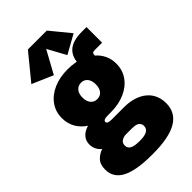

<svg xmlns="http://www.w3.org/2000/svg" viewBox="-297 -894 1190 1190"><g transform="rotate(-45 298.5 -299.0)"><path d="M284.7 204.1Q148.9 204.1 82.3 169.7Q15.6 135.3 15.6 63.5Q15.6 17.1 39.6 -6.8Q63.5 -30.8 93.3 -40Q75.2 -54.2 65.7 -73.7Q56.2 -93.3 56.2 -115.7Q56.2 -147.5 75.9 -170.4Q95.7 -193.4 132.8 -204.1Q94.2 -229 72.8 -266.8Q51.3 -304.7 51.3 -351.6Q51.3 -407.7 81.8 -450.4Q112.3 -493.2 166.3 -517.1Q220.2 -541 290.5 -541Q360.8 -541 414.6 -517.1Q468.3 -493.2 498.8 -450.4Q529.3 -407.7 529.3 -351.6Q529.3 -295.9 499 -253.2Q468.8 -210.4 414.8 -186.5Q360.8 -162.6 290 -162.6H262.7Q225.1 -162.6 225.1 -144.5Q225.1 -127.4 264.6 -127.4H372.1Q419.9 -127.4 457.3 -115.5Q494.6 -103.5 521 -81.5Q547.4 -59.6 561 -28.8Q574.7 2 574.7 39.6Q574.7 122.1 505.4 163.1Q436 204.1 294.4 204.1ZM290.5 89.4H298.3Q377.9 89.4 377.9 41.5Q377.9 24.4 364.5 12.2Q351.1 0 310.5 0H258.8Q242.7 0 224.9 10.3Q207 20.5 207 44.9Q207 67.4 227.3 78.4Q247.6 89.4 290.5 89.4ZM290.5 -279.8Q317.9 -279.8 333.3 -299.1Q348.6 -318.4 348.6 -351.6Q348.6 -384.8 333.3 -404.1Q317.9 -423.3 290.5 -423.3Q263.7 -423.3 247.8 -404.1Q231.9 -384.8 231.9 -351.6Q231.9 -318.4 247.8 -299.1Q263.7 -279.8 290.5 -279.8ZM361.8 -448.7V-502.9Q361.8 -573.7 399.4 -608.4Q437 -643.1 518.1 -643.1H558.6V-506.3H494.6Q479.5 -506.3 474.9 -501Q470.2 -495.6 470.2 -479V-448.7ZM204.6 -575.2 66.9 -634.8 203.6 -801.8H369.1L475.1 -672.4L352.1 -604L286.1 -724.1Z"/></g></svg>

Font: Schibsted Grotesk Black
Style: Regular
Weight: 900
Designer: Bakken & Baeck AS, Henrik Kongsvoll
Foundry: Schibsted ASA
Version: Version 1.100;gftools[0.9.25]